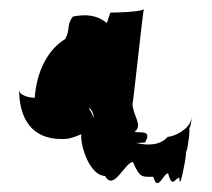

<svg xmlns="http://www.w3.org/2000/svg" viewBox="-20 -539 487 442"><path d="M24 -333C24 -265 54 -219 121 -219C139 -218 153 -224 167 -230C165 -200 188 -134 222 -134C241 -97 268 -166 286 -166C302 -129 307 -132 333 -132C343 -95 356 -140 367 -140C377 -103 383 -130 393 -130C393 -93 408 -176 408 -182V-196C408 -172 416 -223 416 -236V-254C403 -233 374 -224 366 -224C350 -205 322 -203 293 -210C300 -210 307 -210 314 -211C332 -243 298 -231 290 -236C310 -250 285 -274 285 -301C285 -286 307 -496 311 -518C305 -511 241 -510 234 -510L226 -486C204 -504 180 -507 148 -501C132 -481 143 -472 130 -449C90 -425 64 -374 60 -314C49 -314 24 -318 24 -333ZM184 -290C190 -290 194 -280 197 -268C192 -274 191 -281 184 -290ZM311 -519C311 -519 311 -518 311 -518C311 -518 311 -519 311 -519ZM416 -254C416 -232 420 -256 422 -270C421 -264 419 -259 416 -254ZM416 -256C416 -256 416 -254 416 -254C416 -254 416 -256 416 -256ZM423 -278C423 -275 422 -272 422 -270C422 -273 423 -277 423 -277Z"/></svg>

Font: Alpina
Style: Regular
Weight: 400
Version: Version 0.9